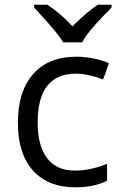

<svg xmlns="http://www.w3.org/2000/svg" viewBox="-20 -786 516 816"><path d="M300 10Q184 10 120 -61.5Q56 -133 56 -264Q56 -398 121 -471.5Q186 -545 305 -545Q344 -545 382.5 -536.5Q421 -528 443 -517L418 -448Q391 -459 359.5 -466Q328 -473 303 -473Q140 -473 140 -265Q140 -167 180 -114Q220 -61 298 -61Q365 -61 435 -90V-18Q381 10 300 10ZM125 -766H181Q237 -730 288 -674Q351 -737 396 -766H454V-754L422 -721Q351 -648 329 -606H248Q237 -626 212 -656.5Q187 -687 125 -754Z"/></svg>

Font: Stephens Clock
Style: Regular
Weight: 400
Designer: Peter Wiegel (catfonts.de) with slight modifications by DT1.org
Version: Version 0.9.1